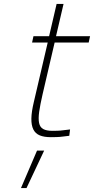

<svg xmlns="http://www.w3.org/2000/svg" viewBox="-20 -683 475 970"><path d="M256 -468 195 -206Q183 -154 178 -118.5Q173 -83 177.5 -61.5Q182 -40 198.5 -31Q215 -22 245 -22Q256 -22 271 -22.5Q286 -23 300 -25Q317 -27 334 -29L330 3Q314 5 297 7Q283 9 266.5 9.5Q250 10 237 10Q203 10 181 1Q159 -8 148.5 -29Q138 -50 138.5 -84Q139 -118 151 -168L221 -468H142L149 -500H228L266 -663H301L263 -500H435L428 -468ZM167 78H203L114 267H86Z"/></svg>

Font: Panefresco 1wt
Style: Italic
Weight: 250
Version: Version 1.000